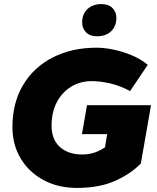

<svg xmlns="http://www.w3.org/2000/svg" viewBox="-20 -912 770 942"><path d="M358 10Q265 10 193.5 -28.5Q122 -67 81.5 -134.5Q41 -202 41 -288Q41 -407 93 -494.5Q145 -582 238.5 -630Q332 -678 454 -678Q492 -678 537.5 -668.5Q583 -659 627 -640.5Q671 -622 705 -594L618 -465Q571 -491 521.5 -502.5Q472 -514 430 -514Q374 -514 329.5 -487Q285 -460 259 -411Q233 -362 233 -294Q233 -249 251.5 -218Q270 -187 304 -170.5Q338 -154 382 -154Q418 -154 445.5 -164Q473 -174 495 -189L506 -254H382L407 -396H721L671 -110Q623 -60 545.5 -25Q468 10 358 10ZM456 -734Q421 -734 402 -753.5Q383 -773 383 -802Q383 -843 409 -867.5Q435 -892 478 -892Q513 -892 532 -872.5Q551 -853 551 -824Q551 -783 525 -758.5Q499 -734 456 -734Z"/></svg>

Font: Gantari Black
Style: Italic
Weight: 900
Italic angle: -10°
Version: Version 1.000